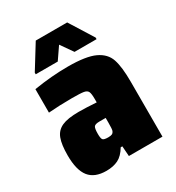

<svg xmlns="http://www.w3.org/2000/svg" viewBox="-171 -808 845 921"><g transform="rotate(-30 251.0 -347.5)"><path d="M24 -149Q24 -209 36.5 -242Q49 -275 81 -289.5Q113 -304 174 -304Q214 -304 272 -300V-319Q272 -349 266.5 -360Q261 -371 243.5 -374Q226 -377 179 -377Q111 -377 49 -372V-502Q147 -518 238 -518Q338 -518 386 -495.5Q434 -473 448.5 -429.5Q463 -386 463 -305V0H277L273 -56H264Q242 -19 214.5 -5.5Q187 8 149 8Q84 8 54 -30Q24 -68 24 -149ZM269 -144Q272 -152 272 -187V-214H238Q214 -214 207.5 -205.5Q201 -197 201 -166Q201 -142 206.5 -134.5Q212 -127 236 -127Q251 -127 258 -130.5Q265 -134 269 -144ZM86 -563V-572L167 -703H341L423 -572V-563H301L254 -630L208 -563Z"/></g></svg>

Font: Saira Semi Condensed Black
Style: Regular
Weight: 900
Width: 4
Designer: Hector Gatti with collaboration of the Omnibus-Type team
Foundry: Omnibus-Type
Version: Version 1.001; ttfautohint (v1.8)